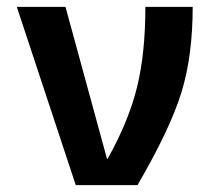

<svg xmlns="http://www.w3.org/2000/svg" viewBox="-20 -540 626 560"><path d="M294 -77Q355 -186 379.5 -285Q404 -384 404 -520H542Q542 -378 509.5 -271.5Q477 -165 381 0H201L29 -520H171L292 -77Z"/></svg>

Font: Mplus 1p Bold
Style: Bold
Weight: 700
Version: Version 1.061